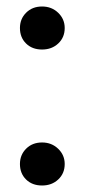

<svg xmlns="http://www.w3.org/2000/svg" viewBox="-20 -569 263 597"><path d="M110.8 7.8Q80.1 7.8 61 -11Q42 -29.8 42 -59.1Q42 -87.4 61.3 -106.7Q80.6 -126 110.8 -126Q140.6 -126 160.9 -106.4Q181.2 -86.9 181.2 -59.1Q181.2 -29.8 161.1 -11Q141.1 7.8 110.8 7.8ZM42 -481.9Q42 -510.3 61.3 -529.5Q80.6 -548.8 110.8 -548.8Q140.6 -548.8 160.9 -529.3Q181.2 -509.8 181.2 -481.9Q181.2 -452.6 161.1 -433.8Q141.1 -415 110.8 -415Q80.1 -415 61 -433.8Q42 -452.6 42 -481.9Z"/></svg>

Font: Lumene Sans Expanded Medium
Style: Regular
Weight: 500
Width: 7
Designer: Deni Anggara
Version: Version 1.003;Glyphs 3.1.2 (3151)